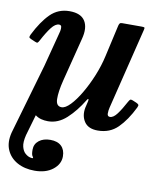

<svg xmlns="http://www.w3.org/2000/svg" viewBox="-100 -603 786 933"><g transform="rotate(10 292.5 -136.5)"><path d="M1 -388.5Q35 -456.5 73.5 -494.8Q112 -533 168 -533Q224 -533 244.5 -500.2Q265 -467.5 250 -411L195.5 -196Q181 -138 181.8 -102.2Q182.5 -66.5 210 -66.5Q228.5 -66.5 252.5 -91.5Q276.5 -116.5 301 -158Q325.5 -199.5 346 -249.5Q366.5 -299.5 377.5 -349.5L412.5 -505Q414.5 -512.5 417.5 -516.2Q420.5 -520 429.5 -520H524.5Q536 -520 538.8 -518.2Q541.5 -516.5 539 -507L440 -104.5Q436.5 -90.5 436.5 -75.8Q436.5 -61 449.5 -61Q466.5 -61 484.8 -85.5Q503 -110 523.5 -148.5Q528.5 -157.5 532 -160.2Q535.5 -163 544.5 -159.5L564.5 -151Q573 -147 575.2 -143.2Q577.5 -139.5 572.5 -129Q540.5 -63.5 501.2 -24.5Q462 14.5 402.5 14.5Q355.5 14.5 336 -14.5Q316.5 -43.5 324 -84L332 -118Q334 -127.5 331 -128.2Q328 -129 324 -121.5Q289 -64 247.5 -26Q206 12 156.5 12Q138.5 12 122.5 7.8Q106.5 3.5 93.5 -6.5L63.5 97Q54.5 133.5 60 155Q65.5 176.5 77.8 187Q90 197.5 101.5 200.2Q113 203 115 201.5Q118.5 199 112.8 192.5Q107 186 107 161Q107 133 128.5 116Q150 99 184.5 99Q220 99 239 117.2Q258 135.5 258 168Q258 206 223.8 233Q189.5 260 134 260Q84.5 260 48 239.8Q11.5 219.5 -4.2 183Q-20 146.5 -7.5 97L93 -250.5L134.5 -410Q137 -418 139.5 -429.8Q142 -441.5 140.5 -450.8Q139 -460 128.5 -460Q110.5 -460 91.2 -435.2Q72 -410.5 49.5 -368Q45 -359.5 41.5 -356.2Q38 -353 28.5 -357.5L6.5 -367Q-2.5 -371 -3 -375Q-3.5 -379 1 -388.5Z"/></g></svg>

Font: Besley* Narrow Semi
Style: Italic
Weight: 600
Width: 4
Italic angle: -13°
Designer: Owen Earl
Foundry: indestructible type*
Version: Version 3.000; ttfautohint (v1.8.3)